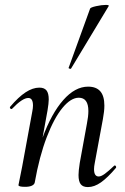

<svg xmlns="http://www.w3.org/2000/svg" viewBox="-20 -751 508 780"><path d="M82 8Q55 8 55 1L59 -19Q68 -62 70 -74L111 -297Q114 -312 114 -322Q114 -353 95 -353Q71 -353 29 -309Q28 -308 26 -308Q23 -308 21 -311.5Q19 -315 21 -317Q55 -357 84 -376Q113 -395 140 -395Q160 -395 169 -383.5Q178 -372 178 -347Q178 -332 173 -302L153 -192Q189 -290 237 -344.5Q285 -399 338 -399Q371 -399 387.5 -380Q404 -361 404 -322Q404 -299 398 -267L365 -89Q362 -74 362 -64Q362 -34 381 -34Q391 -34 406 -45Q421 -56 443 -77Q445 -79 446 -79Q449 -79 451 -75.5Q453 -72 451 -69Q417 -29 390 -10Q363 9 337 9Q317 9 308 -2.5Q299 -14 299 -40Q299 -57 304 -89L333 -248Q339 -278 339 -300Q339 -354 300 -354Q268 -354 234 -313Q200 -272 170 -194Q140 -116 121 -9Q119 -1 109 3.5Q99 8 82 8ZM259 -476 346 -716Q348 -721 370.5 -726Q393 -731 410 -731Q423 -731 422 -727L269 -473Q268 -470 262.5 -472Q257 -474 259 -476Z"/></svg>

Font: CormorantInfant-MediumItalic
Style: Italic
Weight: 500
Italic angle: -10°
Designer: Christian Thalmann (Catharsis Fonts)
Foundry: Catharsis Fonts
Version: Version 3.303